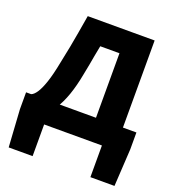

<svg xmlns="http://www.w3.org/2000/svg" viewBox="-149 -767 973 1071"><g transform="rotate(20 338.0 -231.5)"><path d="M166 0V188H24L10 -34V-134H665V-34L652 188H509V0ZM425 -47V-517H311Q304 -481 299 -454.5Q294 -428 289.5 -401Q285 -374 277 -337Q264 -267 244.5 -211Q225 -155 199 -116Q173 -77 139.5 -56Q106 -35 63 -34L40 -134Q55 -139 71 -162.5Q87 -186 103 -233Q119 -280 134 -358Q146 -413 154 -456.5Q162 -500 170 -545Q178 -590 188 -651H585V-47Z"/></g></svg>

Font: Source Sans 3 ExtraBold
Style: Regular
Weight: 800
Designer: Paul D. Hunt
Foundry: Adobe
Version: Version 3.052;hotconv 1.1.0;makeotfexe 2.6.0